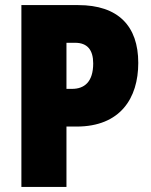

<svg xmlns="http://www.w3.org/2000/svg" viewBox="-20 -734 594 754"><path d="M287 -714H64V0H241V-237H281C452 -237 523 -348 523 -487C523 -632 444 -714 287 -714ZM275 -566C323 -566 346 -538 346 -485C346 -412 311 -385 263 -385H241V-566Z"/></svg>

Font: Noto Sans Hebrew Condensed Black
Style: Regular
Weight: 900
Width: 3
Designer: Monotype Design Team
Foundry: Monotype Imaging Inc.
Version: Version 2.004